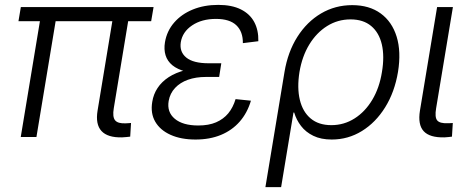

<svg xmlns="http://www.w3.org/2000/svg" viewBox="-20 -558 1917 782"><path d="M477.1 1.5Q418.5 2.9 393.3 -24.4Q368.2 -51.8 377.4 -107.4L443.8 -509.8H508.3L443.4 -117.2Q437.5 -82 448.7 -68.1Q460 -54.2 492.2 -55.7Q500 -56.2 504.2 -56.4Q508.3 -56.6 513.7 -57.1L510.3 -1.5Q503.4 -0.5 494.9 0.2Q486.3 1 477.1 1.5ZM64.5 0 148.9 -509.8H212.9L128.4 0ZM55.2 -471.7 64.9 -529.3H605.5L595.7 -471.7Z M776.4 10.3Q717.3 10.3 674.8 -8.8Q632.3 -27.8 612.3 -62.3Q592.3 -96.7 600.1 -143.1Q605 -174.3 621.8 -199.7Q638.7 -225.1 667 -243.7Q695.3 -262.2 734.9 -272.2Q774.4 -282.2 824.7 -282.2H878.4L872.6 -244.6H818.4Q777.8 -244.6 745.6 -233.2Q713.4 -221.7 692.9 -199.7Q672.4 -177.7 667 -147Q659.2 -101.6 691.9 -74.2Q724.6 -46.9 787.6 -46.9Q830.1 -46.9 860.1 -59.8Q890.1 -72.8 909.7 -96.4Q929.2 -120.1 939.5 -154.3L1002 -147.9Q987.3 -98.1 956.3 -62.7Q925.3 -27.3 879.9 -8.5Q834.5 10.3 776.4 10.3ZM822.8 -256.8Q772.9 -256.8 737.8 -266.1Q702.6 -275.4 682.1 -292.2Q661.6 -309.1 654.3 -333Q647 -356.9 651.9 -386.2Q659.7 -432.1 689.5 -466.3Q719.2 -500.5 765.4 -519.3Q811.5 -538.1 868.7 -538.1Q924.3 -538.1 960.9 -519.8Q997.6 -501.5 1015.4 -468.5Q1033.2 -435.5 1032.2 -390.1L969.2 -382.3Q969.7 -429.2 942.6 -455.1Q915.5 -481 859.4 -481Q801.8 -481 762.5 -454.6Q723.1 -428.2 716.3 -385.7Q710.4 -346.7 738.8 -323.5Q767.1 -300.3 830.1 -300.3H881.3L874.5 -256.8Z M1061 204.1 1138.7 -264.6Q1152.3 -346.7 1191.2 -408Q1230 -469.2 1287.6 -503.2Q1345.2 -537.1 1414.6 -537.1Q1483.9 -537.1 1530.3 -503.4Q1576.7 -469.7 1595.5 -408.7Q1614.3 -347.7 1601.1 -265.6Q1587.4 -183.1 1548.8 -121.1Q1510.3 -59.1 1454.1 -24.4Q1397.9 10.3 1331.1 10.3Q1287.1 10.3 1256.1 -4.9Q1225.1 -20 1206.1 -44.9Q1187 -69.8 1178.2 -99.6H1175.3L1125 204.1ZM1329.6 -48.3Q1381.3 -48.3 1424.3 -75.7Q1467.3 -103 1496.3 -151.6Q1525.4 -200.2 1535.6 -264.6Q1546.4 -328.6 1535.2 -377Q1523.9 -425.3 1491.7 -452.1Q1459.5 -479 1407.7 -479Q1355.5 -479 1312.3 -451.9Q1269 -424.8 1239.7 -376.7Q1210.4 -328.6 1199.7 -264.6Q1189.5 -200.2 1201.2 -151.4Q1212.9 -102.5 1245.4 -75.4Q1277.8 -48.3 1329.6 -48.3Z M1790 1.5Q1730 2.9 1705.6 -23.7Q1681.2 -50.3 1690.4 -107.4L1760.3 -529.3H1824.7L1756.3 -117.2Q1750 -80.6 1760.7 -67.6Q1771.5 -54.7 1803.7 -56.2Q1810.5 -56.2 1815.2 -56.4Q1819.8 -56.6 1824.2 -57.1L1820.8 -1.5Q1814.9 -0.5 1806.9 0.2Q1798.8 1 1790 1.5Z"/></svg>

Font: Inter 24pt Light
Style: Italic
Weight: 300
Italic angle: -9.3988°
Designer: Rasmus Andersson
Foundry: rsms
Version: Version 4.001;git-66647c0bb